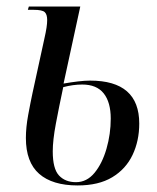

<svg xmlns="http://www.w3.org/2000/svg" viewBox="-20 -556 480 586"><path d="M217 10Q140 10 99.5 -25.5Q59 -61 59 -135Q59 -167 66 -205Q73 -243 79 -271L115 -436Q120 -458 122 -471.5Q124 -485 124 -495Q124 -512 116.5 -519Q109 -526 83 -526H65L68 -536H225L174 -301Q197 -305 218 -307.5Q239 -310 255 -310Q405 -310 405 -179Q405 -126 384.5 -83Q364 -40 322.5 -15Q281 10 217 10ZM212 0Q245 0 268.5 -28.5Q292 -57 305 -102Q318 -147 318 -194Q318 -244 296.5 -271Q275 -298 231 -298Q203 -298 173 -290Q160 -229 150.5 -178.5Q141 -128 141 -94Q141 -41 160 -20.5Q179 0 212 0Z"/></svg>

Font: Noto Serif Display ExtraCondensed
Style: Italic
Weight: 400
Width: 2
Italic angle: -12°
Designer: Monotype Design Team
Foundry: Monotype Imaging Inc.
Version: Version 2.009